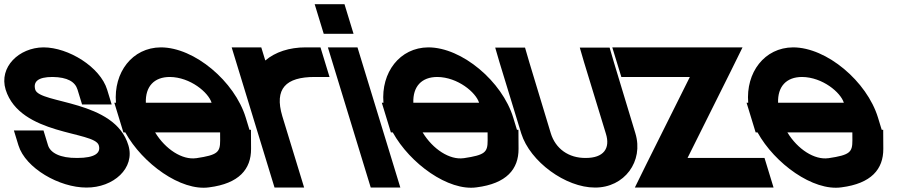

<svg xmlns="http://www.w3.org/2000/svg" viewBox="-143 -837 4263 908"><path d="M363.7 -413 385.1 -343H245.1L223.7 -413C212.4 -450 176.7 -472 105.4 -473C35.4 -473 13.4 -450 23.7 -413C44.5 -345 400.1 -366 464.1 -150C497.2 -42 393.6 51 265.3 50C138.3 50 -22.5 -41 -55.9 -150L-77.3 -220H62.7L84.1 -150C94.8 -115 139.8 -89 222.5 -90C306.5 -90 335.1 -114 324.1 -150C303.4 -218 -47.6 -195 -116.3 -413C-149 -520 -53.1 -612 62.6 -613C180.6 -613 331 -520 363.7 -413Z M546.7 -351H857.7C842.7 -400 756.7 -472 660.4 -473C585.8 -473 544.1 -428 546.7 -351ZM449.4 -211H440.5L419.1 -281L397.7 -351H405.4C393.4 -494.4 482.4 -612.1 617.6 -613C776.6 -613 966.8 -452 1019.1 -281L1036.8 -223H1043.8L1044.3 -133C1044.7 -37 987.5 31 846 49C712.6 68 531 -63.3 449.4 -211ZM897.9 -211H590.6C639.1 -131 719.1 -79.5 784.8 -89H785.8C886.2 -104 898.2 -117 898.1 -173Z M1111.6 -550.9C1158.7 -591 1225.3 -613 1302.6 -613H1372.6L1415.4 -473H1345.4C1208.3 -473 1153.3 -417.6 1192.1 -287.5L1193.8 -282L1215.2 -212L1273.9 -20L1295.3 50H1155.3L1133.9 -20L1075.2 -212L1053.8 -282C1053.4 -283.2 1053 -284.5 1052.7 -285.7L974 -543L952.6 -613H1092.6Z M1458 -677H1388L1345.2 -817H1415.2H1416.2H1486.2L1529 -677H1459ZM1429 -543 1407.6 -613H1547.6L1569 -543L1728.9 -20L1750.3 50H1610.3L1588.9 -20Z M1811.7 -351H2122.7C2107.7 -400 2021.7 -472 1925.4 -473C1850.8 -473 1809.1 -428 1811.7 -351ZM1714.4 -211H1705.5L1684.1 -281L1662.7 -351H1670.4C1658.4 -494.4 1747.4 -612.1 1882.6 -613C2041.6 -613 2231.8 -452 2284.1 -281L2301.8 -223H2308.8L2309.3 -133C2309.7 -37 2252.5 31 2111 49C1977.6 68 1796 -63.3 1714.4 -211ZM2162.9 -211H1855.6C1904.1 -131 1984.1 -79.5 2049.8 -89H2050.8C2151.2 -104 2163.2 -117 2163.1 -173Z M2219 -543 2198.9 -612H2339.9L2360.3 -542L2461.7 -207C2484 -134 2545.8 -89 2627.5 -90C2710.5 -90 2745 -134 2722 -206L2721.7 -207L2619 -543L2598.9 -612H2739.9L2760.3 -542L2861.7 -207C2902.4 -74 2809.6 51 2670.3 50C2532.3 50 2364 -72 2322 -206L2321.7 -207Z M2865.4 -473H2795.4L2752.6 -613H2822.6H3222.6H3292.6H3368.6L3312.4 -499L3108.5 -90H3402.5H3472.5L3515.3 50H3445.3H3005.3H2935.3H2859.3L2915.4 -64L3119.4 -473Z M3536.7 -351H3847.7C3832.7 -400 3746.7 -472 3650.4 -473C3575.8 -473 3534.1 -428 3536.7 -351ZM3439.4 -211H3430.5L3409.1 -281L3387.7 -351H3395.4C3383.4 -494.4 3472.4 -612.1 3607.6 -613C3766.6 -613 3956.8 -452 4009.1 -281L4026.8 -223H4033.8L4034.3 -133C4034.7 -37 3977.5 31 3836 49C3702.6 68 3521 -63.3 3439.4 -211ZM3887.9 -211H3580.6C3629.1 -131 3709.1 -79.5 3774.8 -89H3775.8C3876.2 -104 3888.2 -117 3888.1 -173Z"/></svg>

Font: Nordica Plus
Style: NordicaClassicRgOpObl
Weight: 500
Version: Version 1.01